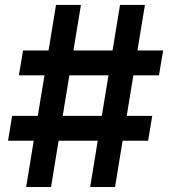

<svg xmlns="http://www.w3.org/2000/svg" viewBox="-20 -747 683 767"><path d="M615.1 -446 631.7 -545.5H529.1L558.9 -727.3H459.5L429.7 -545.5H273.4L303.3 -727.3H203.8L174 -545.5H72.1L55.4 -446H157.7L131 -284.1H28.4L12.1 -184.7H114.7L84.5 0H183.9L214.1 -184.7H370.4L340.2 0H439.6L469.8 -184.7H571.7L588.1 -284.1H486.2L512.8 -446ZM386.7 -284.1H230.5L257.1 -446H413.4Z"/></svg>

Font: TID UI Semi Bold
Style: Regular
Weight: 600
Designer: The TID Project Authors
Foundry: Bakken & Bæck
Version: Version 1.001;hotconv 1.0.109;makeotfexe 2.5.65596